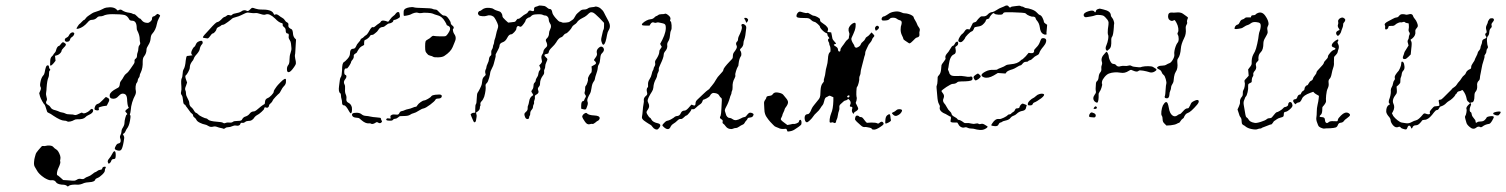

<svg xmlns="http://www.w3.org/2000/svg" viewBox="-20 -465 5530 705"><path d="M392 100Q399 86 403 92Q405 95 405 104.5Q405 114 403 117Q401 119 397 119Q390 119 388 127Q387 130 384 133Q381 136 379 136Q378 136 376 130.5Q374 125 380.5 117.5Q387 110 392 100ZM187 84Q195 89 201 107Q203 115 201.5 120Q200 125 201 127Q204 132 194 153Q192 157 190.5 163Q189 169 189 173Q189 177 190 178Q192 178 202 187L212 196L228 197Q249 199 253 198.5Q257 198 262 195Q269 190 277.5 192Q286 194 290.5 190Q295 186 303 183.5Q311 181 319.5 174Q328 167 330 167Q332 167 337 163Q342 159 348 158.5Q354 158 355 155Q356 147 365 147Q371 147 367 153Q365 156 365 161.5Q365 167 355 176.5Q345 186 338 188.5Q331 191 330 194Q328 203 308 204Q294 205 289 207Q274 214 263 213Q244 212 235 216L229 220L225 217Q220 213 207 213Q189 211 185 203Q180 195 166 197Q158 197 143 188Q122 174 115 160Q112 154 108 148Q104 142 105 130Q106 118 107.5 114Q109 110 110.5 103Q112 96 121 86Q130 76 132.5 73Q135 70 139.5 71Q144 72 148.5 70.5Q153 69 162.5 69.5Q172 70 176 75Q180 80 187 84ZM375 -106Q386 -101 377 -87L372 -77L358 -75Q346 -72 343.5 -70.5Q341 -69 343 -65Q344 -62 342 -60.5Q340 -59 334 -60Q329 -61 327.5 -63Q326 -65 328 -71Q331 -82 340 -84Q345 -85 356.5 -97Q368 -109 369 -109Q370 -109 375 -106ZM152 -224Q159 -228 160 -219Q160 -214 162 -213Q167 -209 162 -205Q160 -203 160 -194Q160 -185 158 -181Q153 -171 151 -142Q151 -135 149.5 -126Q148 -117 151 -108Q154 -99 151 -95Q145 -86 156 -80Q162 -77 165 -72Q169 -63 184 -60Q194 -57 197.5 -55Q201 -53 208 -52Q215 -51 220.5 -48Q226 -45 237.5 -45Q249 -45 253.5 -43Q258 -41 269.5 -47Q281 -53 282 -51Q286 -47 295 -50.5Q304 -54 311 -61Q314 -66 318 -65Q322 -64 322 -59Q322 -50 306 -43Q297 -39 294 -35Q286 -26 263 -27Q256 -27 251.5 -24Q247 -21 238.5 -19Q230 -17 226.5 -19.5Q223 -22 216 -22Q203 -22 176 -40Q165 -48 159.5 -50Q154 -52 153 -55Q145 -81 144 -81Q142 -81 135.5 -92.5Q129 -104 127 -111L124 -123L128 -132Q132 -141 129 -145.5Q126 -150 128 -161Q131 -179 138 -187Q143 -192 144 -199Q148 -222 152 -224ZM209 -309Q212 -312 220 -305Q226 -301 214 -290Q206 -282 206 -278Q206 -276 203.5 -272.5Q201 -269 197 -266Q193 -263 189 -262L182 -260L183 -251L184 -242L177 -233Q164 -218 164 -228Q164 -232 164.5 -242.5Q165 -253 170.5 -258Q176 -263 176 -264.5Q176 -266 180.5 -270.5Q185 -275 186 -281Q187 -286 190 -291Q193 -296 196 -296Q198 -296 202.5 -302Q207 -308 209 -309ZM239 -343Q247 -349 252 -344Q254 -341 251 -336Q248 -331 243.5 -328.5Q239 -326 238 -322Q236 -313 229 -312Q220 -310 218 -317Q217 -324 225 -327Q231 -330 232.5 -334Q234 -338 239 -343ZM370 -437Q399 -442 410 -428Q412 -425 416 -428Q423 -432 429 -427Q439 -420 456 -418Q463 -417 466 -415Q469 -413 472.5 -413Q476 -413 483.5 -405Q491 -397 493.5 -397Q496 -397 501 -390Q508 -381 522 -381Q527 -381 532.5 -386Q538 -391 538 -395Q538 -405 545 -405Q547 -405 552 -409.5Q557 -414 558 -414Q560 -414 564 -411.5Q568 -409 568 -407Q568 -406 563 -397Q558 -388 556 -377Q552 -355 539 -341Q534 -336 533 -323.5Q532 -311 525 -300Q518 -289 518 -284Q518 -269 509 -258Q504 -252 504 -239Q505 -216 497 -199Q493 -192 493 -187.5Q493 -183 489.5 -179Q486 -175 486 -171Q486 -167 483 -162Q479 -158 478 -148Q477 -138 479 -130Q480 -124 477 -117Q462 -89 460 -60Q459 -51 457.5 -47Q456 -43 458 -42Q460 -41 459 -33Q456 -8 449 3Q443 11 441 16.5Q439 22 435 25L431 27L434 33Q437 38 436 42.5Q435 47 434 56Q430 79 425 85Q420 91 407 86Q402 84 401.5 81Q401 78 405 71Q409 63 414 62Q422 61 423 54Q424 49 421.5 43Q419 37 422.5 30.5Q426 24 426 18Q426 12 429 7Q437 -5 437 -13Q437 -21 440 -32Q443 -43 445 -44Q450 -45 444 -51Q440 -55 440 -57Q440 -59 446 -64L453 -69L450 -75Q448 -81 447 -94Q447 -110 442.5 -116Q438 -122 428 -121Q421 -119 415 -112Q405 -100 391 -103Q381 -105 383 -117Q385 -128 408 -140Q415 -143 417 -146Q419 -149 420 -156Q420 -163 425 -169Q430 -175 434 -183Q438 -191 444.5 -195.5Q451 -200 458.5 -211.5Q466 -223 470.5 -229Q475 -235 474 -240.5Q473 -246 478 -249.5Q483 -253 483 -260Q483 -267 485.5 -273Q488 -279 488 -286.5Q488 -294 492 -299Q496 -304 494.5 -309Q493 -314 493 -321Q493 -336 484 -353Q482 -356 482 -362Q482 -389 465 -389Q458 -389 455 -393Q448 -407 437 -410Q423 -413 393 -413Q370 -413 359 -407Q354 -405 347 -405Q340 -405 336 -400Q328 -392 316 -392Q309 -392 301 -382Q286 -365 269 -360Q261 -358 261 -360Q261 -362 266 -369.5Q271 -377 272 -377Q273 -377 280 -384.5Q287 -392 289 -392Q291 -392 294.5 -397.5Q298 -403 306 -408Q314 -413 318 -416Q322 -419 334 -422.5Q346 -426 355 -431Q364 -436 370 -437Z M708 -312Q722 -319 724 -311Q725 -307 723 -304Q715 -296 713 -283Q711 -275 698 -261Q693 -255 691.5 -249.5Q690 -244 685 -239Q677 -228 677 -218Q677 -211 671 -200.5Q665 -190 663 -189Q658 -187 663 -173L667 -162L663 -150Q658 -139 660.5 -134Q663 -129 663 -121.5Q663 -114 669 -103.5Q675 -93 675 -87Q675 -76 685 -69Q689 -65 692.5 -58.5Q696 -52 699.5 -51Q703 -50 708 -45Q711 -41 722.5 -35.5Q734 -30 738 -30Q740 -30 744 -26Q750 -20 777 -18Q795 -17 799 -14Q803 -11 808 -13.5Q813 -16 822 -15Q831 -14 835 -17.5Q839 -21 852.5 -21Q866 -21 868 -25Q873 -35 881 -37Q891 -40 897 -48Q903 -56 913 -56Q918 -56 938 -74Q947 -81 950 -82Q953 -83 953 -90Q953 -101 963 -105Q969 -107 977 -115.5Q985 -124 985 -128Q985 -132 989 -137.5Q993 -143 995.5 -147Q998 -151 1011 -164Q1028 -181 1030 -173Q1030 -171 1030 -168Q1031 -156 1022 -148Q1017 -143 1012 -133Q1007 -123 1005 -122Q1002 -120 992 -109.5Q982 -99 981 -95Q979 -90 973.5 -85.5Q968 -81 968 -77.5Q968 -74 964.5 -71Q961 -68 958 -70Q950 -73 950 -66Q950 -63 940 -54Q930 -45 925 -43Q919 -40 915 -35Q906 -20 892 -21Q885 -21 880 -17Q875 -13 869.5 -14Q864 -15 863 -11Q860 -1 846 -4Q840 -5 832.5 -1.5Q825 2 818 2Q811 2 807 5.5Q803 9 800 7.5Q797 6 791 5Q785 4 777 1Q769 -2 763 0Q753 3 744 -3Q738 -7 731.5 -8Q725 -9 714.5 -14Q704 -19 701.5 -24.5Q699 -30 694 -33.5Q689 -37 689 -41Q689 -45 684.5 -48Q680 -51 677 -56Q674 -61 667.5 -69Q661 -77 661 -78.5Q661 -80 657 -81.5Q653 -83 652 -97Q651 -111 647 -116Q643 -121 645 -128Q647 -135 646 -148Q644 -171 647 -177Q650 -182 650.5 -193.5Q651 -205 654 -210Q660 -219 662 -243Q664 -257 665.5 -258.5Q667 -260 672 -260L687 -262L686 -263Q678 -269 687 -285Q691 -292 693.5 -293Q696 -294 699 -301.5Q702 -309 708 -312ZM905 -436Q909 -437 919 -433Q929 -430 937 -430Q977 -431 984 -416Q986 -410 989 -411Q995 -415 1004 -408Q1010 -403 1016.5 -399.5Q1023 -396 1026 -390.5Q1029 -385 1034.5 -382.5Q1040 -380 1039 -373.5Q1038 -367 1041.5 -363.5Q1045 -360 1050 -358Q1055 -356 1056 -340Q1057 -331 1062 -325L1067 -320L1066 -304Q1065 -289 1064.5 -277.5Q1064 -266 1063 -263.5Q1062 -261 1064 -250Q1067 -238 1066.5 -232.5Q1066 -227 1060 -219Q1047 -200 1040 -200Q1035 -200 1034 -206Q1032 -219 1039 -227Q1043 -232 1043 -246Q1043 -260 1047 -271Q1051 -282 1050 -289.5Q1049 -297 1048.5 -304.5Q1048 -312 1043.5 -318.5Q1039 -325 1040 -331Q1042 -342 1036 -342Q1029 -342 1029 -354Q1029 -361 1023 -365.5Q1017 -370 1018 -374.5Q1019 -379 1015 -380Q1004 -382 990 -397Q969 -417 956 -412Q950 -409 937 -413.5Q924 -418 917.5 -417Q911 -416 901.5 -417.5Q892 -419 890 -419Q884 -419 865 -409Q857 -405 845.5 -402Q834 -399 832.5 -397Q831 -395 817 -384.5Q803 -374 798.5 -374Q794 -374 792 -371.5Q790 -369 783 -366Q776 -363 775 -358Q774 -353 769 -347.5Q764 -342 761 -342Q758 -342 751.5 -332.5Q745 -323 741 -324Q737 -325 731 -325.5Q725 -326 725 -328Q724 -331 750 -358Q773 -384 778 -384Q784 -384 798 -399Q803 -403 805 -403Q807 -403 812 -407Q817 -412 824 -409Q829 -407 832.5 -411Q836 -415 847 -416.5Q858 -418 866 -423Q876 -431 887 -425Q891 -423 897 -429Q903 -435 905 -436Z M1363 -34Q1374 -33 1376 -32.5Q1378 -32 1379 -29Q1379 -25 1381.5 -22Q1384 -19 1381 -16Q1376 -10 1368 -15Q1364 -18 1360 -15Q1348 -7 1342 -11Q1340 -13 1334 -12Q1322 -11 1307 -24Q1299 -32 1295 -32Q1291 -32 1283.5 -33.5Q1276 -35 1273.5 -40Q1271 -45 1274.5 -48Q1278 -51 1289.5 -51Q1301 -51 1307.5 -45.5Q1314 -40 1323 -39.5Q1332 -39 1340 -37Q1348 -35 1363 -34ZM1578 -117Q1584 -117 1593 -118Q1598 -118 1600.5 -116Q1603 -114 1602 -110Q1600 -103 1588 -103Q1581 -103 1579 -99Q1576 -93 1560 -81Q1544 -69 1536 -67Q1529 -66 1517.5 -58.5Q1506 -51 1499 -49.5Q1492 -48 1485.5 -43.5Q1479 -39 1463 -39Q1452 -39 1449 -38.5Q1446 -38 1442 -34Q1436 -29 1431 -29Q1426 -29 1423 -25Q1420 -21 1410 -22Q1398 -22 1398 -26Q1398 -27 1399 -28Q1401 -31 1403 -30.5Q1405 -30 1410 -30Q1413 -29 1414 -30Q1415 -31 1414 -33Q1414 -36 1413.5 -38Q1413 -40 1418 -43Q1423 -46 1438 -44Q1444 -44 1446.5 -50Q1449 -56 1455 -57Q1461 -58 1466 -60.5Q1471 -63 1479 -64.5Q1487 -66 1495 -69.5Q1503 -73 1506.5 -73Q1510 -73 1513 -79Q1516 -84 1524.5 -90Q1533 -96 1537 -96Q1541 -96 1551.5 -102Q1562 -108 1564 -112Q1568 -116 1578 -117ZM1433 -415Q1436 -419 1439.5 -420.5Q1443 -422 1446 -419Q1447 -417 1448 -410.5Q1449 -404 1448 -402Q1447 -400 1439.5 -396Q1432 -392 1428.5 -392Q1425 -392 1424 -389Q1424 -386 1421.5 -384Q1419 -382 1415.5 -380.5Q1412 -379 1410 -379Q1405 -379 1397.5 -372.5Q1390 -366 1387 -366Q1375 -366 1369 -355Q1365 -349 1364.5 -349Q1364 -349 1357.5 -343Q1351 -337 1347 -337Q1340 -337 1338 -332Q1337 -329 1330.5 -324Q1324 -319 1320 -318Q1317 -317 1317 -308V-300L1310 -296Q1303 -293 1297 -284Q1291 -275 1291 -273.5Q1291 -272 1284.5 -268Q1278 -264 1279 -259Q1280 -252 1273 -244Q1270 -241 1269 -237Q1269 -235 1267.5 -232.5Q1266 -230 1264.5 -227Q1263 -224 1261 -221.5Q1259 -219 1257.5 -217Q1256 -215 1255 -214Q1254 -213 1251 -214Q1249 -214 1247.5 -213Q1246 -212 1245 -209Q1244 -206 1244 -201Q1244 -191 1248 -190Q1252 -189 1252 -184.5Q1252 -180 1249 -176Q1239 -165 1245 -155Q1248 -150 1247 -138Q1246 -126 1249.5 -118.5Q1253 -111 1252 -103Q1250 -92 1259.5 -87.5Q1269 -83 1272 -71Q1273 -63 1272 -56Q1271 -49 1268 -49Q1266 -49 1262 -56Q1250 -78 1244 -78Q1236 -78 1236 -88Q1236 -95 1234 -101.5Q1232 -108 1232 -114.5Q1232 -121 1229 -123Q1222 -128 1225 -149Q1227 -165 1228 -172Q1229 -179 1232 -183Q1235 -187 1236 -207Q1236 -234 1243 -237Q1247 -239 1256 -249Q1265 -259 1265 -268Q1265 -286 1277 -286Q1284 -286 1288 -296Q1290 -302 1297 -309.5Q1304 -317 1304 -319.5Q1304 -322 1308.5 -324Q1313 -326 1316.5 -330Q1320 -334 1323.5 -335.5Q1327 -337 1332 -345Q1341 -362 1346 -365Q1348 -366 1350.5 -365Q1353 -364 1359 -369.5Q1365 -375 1371 -378.5Q1377 -382 1378 -385Q1381 -392 1396 -388Q1404 -385 1405 -385Q1406 -385 1412.5 -394Q1419 -403 1424.5 -406.5Q1430 -410 1433 -415ZM1483 -438Q1494 -440 1500 -438Q1506 -436 1534.5 -435.5Q1563 -435 1568 -432.5Q1573 -430 1578 -430Q1583 -430 1586 -427Q1589 -424 1597 -416Q1605 -408 1609.5 -408Q1614 -408 1618 -406Q1622 -404 1628.5 -394.5Q1635 -385 1635 -380.5Q1635 -376 1640 -372Q1645 -369 1646 -365Q1647 -361 1644 -359Q1642 -358 1643.5 -351Q1645 -344 1648 -340Q1658 -327 1649 -309Q1646 -301 1642 -292Q1635 -275 1612 -260Q1605 -255 1589.5 -254.5Q1574 -254 1570.5 -256.5Q1567 -259 1560 -260.5Q1553 -262 1550 -266Q1544 -272 1542.5 -276.5Q1541 -281 1541 -294Q1541 -308 1542.5 -312.5Q1544 -317 1552 -321Q1557 -323 1563 -329Q1569 -335 1574 -333Q1579 -332 1597 -331.5Q1615 -331 1617 -333Q1620 -334 1625.5 -342.5Q1631 -351 1632 -355Q1635 -366 1626 -370Q1620 -372 1620 -374Q1620 -376 1614 -386Q1608 -396 1603 -400Q1597 -406 1586 -409Q1575 -412 1569 -415Q1565 -417 1549.5 -418Q1534 -419 1527 -417Q1520 -416 1514.5 -418Q1509 -420 1501 -417.5Q1493 -415 1488 -412Q1484 -410 1474 -408Q1464 -406 1463 -407Q1462 -408 1462 -416Q1462 -424 1463 -427Q1466 -435 1483 -438Z M2123 -46Q2132 -53 2135 -49Q2141 -42 2163 -41Q2182 -40 2182 -31Q2182 -28 2179 -24.5Q2176 -21 2174 -21Q2173 -21 2166 -15Q2159 -9 2155 -10Q2151 -11 2146 -9Q2136 -6 2128 -18Q2119 -31 2118 -35.5Q2117 -40 2123 -46ZM2179 -290Q2188 -298 2195 -290Q2202 -280 2190 -269Q2185 -265 2184 -250Q2183 -235 2179 -229Q2175 -223 2175 -217Q2175 -208 2166 -183Q2164 -176 2164 -173.5Q2164 -171 2159 -164Q2154 -157 2152 -142Q2150 -127 2146 -120.5Q2142 -114 2138.5 -105.5Q2135 -97 2137.5 -91Q2140 -85 2136 -75Q2133 -65 2130.5 -63.5Q2128 -62 2121 -64L2114 -66V-77Q2114 -94 2122 -94Q2124 -94 2125.5 -98.5Q2127 -103 2130 -107.5Q2133 -112 2129 -117Q2125 -122 2127 -127.5Q2129 -133 2128.5 -140Q2128 -147 2131 -150Q2134 -153 2137 -162.5Q2140 -172 2139 -175Q2138 -178 2142.5 -186.5Q2147 -195 2150 -197Q2153 -199 2153 -210L2152 -221L2159 -225Q2165 -228 2167 -230Q2171 -234 2164 -241Q2161 -243 2161 -244.5Q2161 -246 2167 -254Q2173 -262 2172 -268Q2168 -281 2179 -290ZM1979 -443Q1985 -441 1989.5 -436.5Q1994 -432 1999 -432Q2006 -432 2008 -419Q2009 -412 2020 -399Q2031 -386 2036 -385Q2040 -385 2043 -383Q2046 -381 2057.5 -382Q2069 -383 2072 -385.5Q2075 -388 2081 -391.5Q2087 -395 2091 -403.5Q2095 -412 2100.5 -416.5Q2106 -421 2111 -425.5Q2116 -430 2124.5 -430Q2133 -430 2138.5 -434Q2144 -438 2153 -438.5Q2162 -439 2167 -441Q2170 -441 2175 -439.5Q2180 -438 2184 -435Q2188 -432 2192 -427.5Q2196 -423 2198.5 -417.5Q2201 -412 2202.5 -409.5Q2204 -407 2215 -386Q2224 -368 2215 -354Q2211 -348 2209 -337Q2204 -307 2198 -302Q2193 -297 2189 -311Q2186 -318 2189 -329.5Q2192 -341 2193 -347Q2194 -353 2196 -356Q2198 -359 2198 -370V-381L2181 -399Q2163 -417 2157 -419Q2151 -421 2147.5 -419.5Q2144 -418 2135 -409Q2128 -403 2119 -399Q2103 -391 2098 -382Q2095 -378 2088.5 -374Q2082 -370 2080 -365Q2078 -360 2070 -351.5Q2062 -343 2058 -342Q2053 -341 2049 -335Q2045 -329 2040 -328Q2031 -325 2022 -309Q2017 -301 2006.5 -291Q1996 -281 1995 -274Q1994 -270 1993 -269Q1992 -268 1987 -267Q1973 -265 1984 -255Q1990 -250 1990 -247.5Q1990 -245 1986 -236.5Q1982 -228 1982 -221.5Q1982 -215 1979.5 -211Q1977 -207 1978 -200.5Q1979 -194 1973 -187Q1963 -173 1963 -159Q1963 -151 1959 -147Q1953 -140 1956 -134Q1961 -124 1950 -118Q1943 -115 1944 -109Q1945 -103 1942.5 -97.5Q1940 -92 1941 -89Q1942 -86 1939.5 -81.5Q1937 -77 1937 -72Q1937 -67 1932 -61.5Q1927 -56 1927 -49Q1927 -42 1925 -40Q1923 -38 1923 -34Q1923 -30 1920 -28.5Q1917 -27 1913.5 -28.5Q1910 -30 1908 -35Q1905 -43 1905.5 -46.5Q1906 -50 1911 -54Q1918 -60 1917.5 -67Q1917 -74 1919 -77.5Q1921 -81 1923 -93Q1925 -108 1937 -115Q1939 -116 1935 -122Q1931 -128 1931 -129.5Q1931 -131 1935 -136.5Q1939 -142 1939 -150Q1939 -158 1943 -161.5Q1947 -165 1947 -169Q1947 -173 1950 -178Q1953 -183 1954.5 -185.5Q1956 -188 1957 -195.5Q1958 -203 1962 -207Q1966 -211 1963 -218L1960 -225L1966 -231Q1971 -237 1970 -240.5Q1969 -244 1968 -251.5Q1967 -259 1971 -265Q1975 -271 1975 -274Q1975 -282 1985 -291Q1990 -295 1989 -301.5Q1988 -308 1986 -311Q1982 -319 1987 -323Q1996 -331 1996 -343Q1996 -349 2000 -357Q2007 -370 1999 -380Q1995 -387 1995 -392Q1995 -399 1991 -403.5Q1987 -408 1982 -408Q1978 -408 1974 -410Q1968 -414 1945 -412Q1935 -411 1930.5 -406Q1926 -401 1923 -401Q1920 -401 1915 -397Q1910 -393 1910 -390Q1910 -387 1903 -377.5Q1896 -368 1893 -367Q1890 -366 1886 -368.5Q1882 -371 1879 -367.5Q1876 -364 1876 -359.5Q1876 -355 1868.5 -347Q1861 -339 1857 -339Q1849 -339 1843 -327Q1836 -313 1826 -310Q1814 -306 1814 -296Q1814 -291 1804 -273Q1799 -265 1800 -262Q1801 -259 1797.5 -247.5Q1794 -236 1793 -230.5Q1792 -225 1786 -213.5Q1780 -202 1780 -198Q1780 -194 1776 -179Q1772 -164 1767 -159.5Q1762 -155 1763 -150Q1765 -135 1758 -110Q1754 -99 1748.5 -93.5Q1743 -88 1744 -82.5Q1745 -77 1743.5 -76Q1742 -75 1742 -69Q1742 -63 1736.5 -58Q1731 -53 1729 -52.5Q1727 -52 1729 -46.5Q1731 -41 1730 -36Q1729 -31 1728 -24Q1727 -17 1723 -16Q1721 -16 1720 -17Q1719 -18 1717 -23Q1714 -29 1711 -37L1708 -45L1711 -48Q1715 -51 1720 -51H1725V-65Q1725 -80 1727.5 -82.5Q1730 -85 1730.5 -103Q1731 -121 1734 -125Q1737 -129 1742.5 -140Q1748 -151 1749 -156Q1750 -161 1751 -170Q1752 -179 1758.5 -184.5Q1765 -190 1763 -193Q1760 -202 1763 -209Q1766 -214 1766 -218Q1766 -222 1770.5 -231.5Q1775 -241 1775 -245Q1776 -257 1782 -261Q1785 -263 1784 -270.5Q1783 -278 1786.5 -283.5Q1790 -289 1790 -293Q1790 -297 1792 -301Q1794 -305 1794.5 -311Q1795 -317 1797 -321.5Q1799 -326 1801.5 -338.5Q1804 -351 1807 -358.5Q1810 -366 1809 -372Q1807 -380 1801 -391Q1795 -402 1792 -404Q1780 -412 1767 -407Q1762 -405 1751.5 -405.5Q1741 -406 1738 -409.5Q1735 -413 1735 -416Q1735 -419 1737.5 -422Q1740 -425 1742.5 -425Q1745 -425 1749.5 -429Q1754 -433 1761 -435Q1767 -437 1777.5 -436Q1788 -435 1792 -432Q1799 -427 1814 -423Q1818 -422 1821.5 -416.5Q1825 -411 1825 -405Q1825 -401 1836 -391L1846 -382L1856 -383Q1861 -384 1863.5 -384Q1866 -384 1868.5 -384.5Q1871 -385 1872 -386Q1873 -387 1874 -388Q1875 -389 1876 -391Q1880 -397 1883 -396Q1886 -395 1895 -403Q1904 -411 1910 -413.5Q1916 -416 1919 -421Q1922 -429 1932 -425Q1937 -423 1939.5 -425Q1942 -427 1941 -432Q1940 -439 1950 -441Q1957 -443 1958 -444Q1959 -445 1966.5 -444.5Q1974 -444 1979 -443Z M2703 -375Q2708 -380 2716 -373Q2721 -369 2720 -361Q2717 -330 2713 -320Q2710 -313 2710 -308Q2710 -295 2700 -287Q2695 -282 2699 -278Q2701 -276 2702 -269Q2703 -262 2700 -258Q2694 -249 2692 -231Q2692 -223 2689 -220Q2686 -215 2682.5 -204Q2679 -193 2680 -189Q2681 -184 2677 -177Q2669 -163 2670 -145Q2670 -135 2668 -131.5Q2666 -128 2666 -124.5Q2666 -121 2663.5 -116Q2661 -111 2660 -106Q2655 -88 2646 -72Q2640 -61 2642 -56.5Q2644 -52 2645 -47Q2646 -41 2650 -36.5Q2654 -32 2659 -32Q2664 -32 2670 -27.5Q2676 -23 2683.5 -24Q2691 -25 2700 -30Q2709 -35 2712.5 -35Q2716 -35 2719 -38Q2727 -48 2730 -50Q2733 -52 2738 -51Q2745 -49 2746.5 -46.5Q2748 -44 2745 -39Q2742 -34 2734 -33.5Q2726 -33 2725 -29.5Q2724 -26 2720 -22Q2716 -18 2714 -13.5Q2712 -9 2706.5 -7Q2701 -5 2694 0Q2687 5 2682 5Q2677 5 2671.5 7.5Q2666 10 2658 8Q2650 6 2644.5 -1.5Q2639 -9 2635.5 -11Q2632 -13 2633.5 -18.5Q2635 -24 2629 -27Q2624 -30 2623.5 -32.5Q2623 -35 2626 -40Q2628 -45 2629 -67.5Q2630 -90 2630.5 -97Q2631 -104 2627.5 -106Q2624 -108 2621 -114Q2618 -120 2609 -122.5Q2600 -125 2595 -122.5Q2590 -120 2587.5 -114.5Q2585 -109 2575 -104Q2565 -99 2563 -99Q2561 -99 2559 -92.5Q2557 -86 2550 -81.5Q2543 -77 2536 -70Q2529 -63 2526 -64Q2518 -65 2518 -62Q2518 -59 2510.5 -50Q2503 -41 2501 -41Q2498 -41 2491 -34Q2484 -27 2479 -28Q2474 -29 2467 -22Q2460 -15 2453 -11Q2446 -7 2443 -1Q2436 17 2419 3Q2412 -3 2412 -5Q2412 -7 2419 -14Q2426 -21 2428 -21Q2430 -21 2435.5 -23Q2441 -25 2446 -28Q2451 -31 2454 -33Q2460 -39 2467 -39Q2476 -40 2480 -50Q2484 -59 2494 -59Q2499 -59 2507.5 -68Q2516 -77 2517.5 -79.5Q2519 -82 2524 -79Q2534 -74 2534 -86Q2534 -93 2540.5 -99Q2547 -105 2561 -118.5Q2575 -132 2580 -135Q2585 -138 2585 -139Q2585 -140 2594 -150.5Q2603 -161 2608.5 -171.5Q2614 -182 2625 -193Q2636 -204 2636 -208Q2636 -215 2660 -240Q2668 -248 2669.5 -250.5Q2671 -253 2671 -259Q2671 -268 2675.5 -273.5Q2680 -279 2683.5 -285.5Q2687 -292 2685 -297Q2680 -306 2686 -312Q2690 -315 2690 -321.5Q2690 -328 2698 -343Q2707 -363 2703 -370Q2701 -373 2703 -375ZM2713 -397Q2713 -399 2714.5 -399.5Q2716 -400 2719 -399.5Q2722 -399 2724 -397Q2730 -393 2724 -385L2721 -381L2718 -387Q2716 -393 2714.5 -394Q2713 -395 2713 -397ZM2420 -414Q2424 -417 2433 -410Q2445 -401 2441 -392Q2439 -387 2442 -387Q2445 -386 2446 -372.5Q2447 -359 2444 -353.5Q2441 -348 2440 -334.5Q2439 -321 2434 -313.5Q2429 -306 2430 -299Q2432 -287 2421 -275Q2417 -270 2417 -264Q2417 -254 2405 -229Q2398 -215 2399 -210Q2400 -205 2396.5 -199Q2393 -193 2393 -188.5Q2393 -184 2389 -176Q2380 -161 2379 -143Q2378 -135 2374 -129Q2358 -104 2358 -95Q2358 -92 2361 -86Q2367 -74 2359 -63Q2354 -57 2354 -52Q2354 -50 2356.5 -45.5Q2359 -41 2362 -37Q2365 -33 2367 -32.5Q2369 -32 2372 -26Q2377 -16 2397 -12Q2408 -9 2403 1Q2399 7 2395.5 9.5Q2392 12 2386 9.5Q2380 7 2375.5 0.5Q2371 -6 2368 -7Q2366 -8 2362 -10.5Q2358 -13 2353.5 -16Q2349 -19 2345 -22Q2341 -25 2340 -27Q2336 -31 2337.5 -38Q2339 -45 2340 -59Q2341 -73 2343 -83Q2345 -93 2344 -97Q2343 -106 2353 -114Q2358 -118 2356 -125Q2352 -140 2359 -145Q2360 -145 2359.5 -155Q2359 -165 2365 -174Q2371 -183 2373 -193Q2375 -203 2377.5 -206.5Q2380 -210 2380 -213Q2380 -216 2383.5 -221.5Q2387 -227 2385.5 -234Q2384 -241 2390 -248Q2401 -265 2401 -276Q2401 -281 2406 -287L2410 -293L2407 -298L2404 -304L2412 -319Q2428 -351 2424 -371Q2423 -375 2420 -377Q2417 -379 2406 -381Q2396 -384 2391 -382Q2386 -380 2382 -382Q2374 -386 2368 -376L2365 -371H2352Q2339 -371 2338 -373Q2335 -375 2340 -380Q2345 -385 2353.5 -389.5Q2362 -394 2369.5 -394.5Q2377 -395 2382.5 -400.5Q2388 -406 2390 -406Q2392 -406 2396.5 -409.5Q2401 -413 2409.5 -413Q2418 -413 2420 -414Z M3124 -40Q3131 -42 3135 -37Q3137 -35 3141.5 -35Q3146 -35 3149.5 -30Q3153 -25 3158 -19L3163 -14L3179 -15Q3196 -15 3200.5 -12.5Q3205 -10 3208 -13Q3217 -21 3221.5 -16.5Q3226 -12 3224 -8.5Q3222 -5 3211 2Q3197 11 3189.5 11Q3182 11 3181 8Q3180 5 3174 4Q3168 3 3164 2Q3160 1 3154 1.5Q3148 2 3141 -4.5Q3134 -11 3126 -18Q3121 -23 3120 -25Q3119 -27 3120 -32Q3121 -38 3124 -40ZM3231 -12Q3230 -13 3231 -25Q3232 -37 3237.5 -41.5Q3243 -46 3246 -45.5Q3249 -45 3249.5 -37Q3250 -29 3251 -26.5Q3252 -24 3251 -21.5Q3250 -19 3241.5 -14.5Q3233 -10 3231 -12ZM3289 -63Q3297 -60 3285 -47Q3279 -42 3273 -40Q3266 -38 3260.5 -43Q3255 -48 3255 -49.5Q3255 -51 3260 -53Q3265 -55 3269 -58.5Q3273 -62 3275.5 -63Q3278 -64 3282.5 -64Q3287 -64 3289 -63ZM2823 -124Q2828 -127 2840 -124.5Q2852 -122 2856 -117Q2859 -113 2865 -106Q2873 -97 2873.5 -90.5Q2874 -84 2868 -75Q2861 -66 2861 -63.5Q2861 -61 2857 -53Q2853 -45 2853 -43Q2853 -41 2850 -35Q2846 -29 2847.5 -25.5Q2849 -22 2859 -15L2871 -6L2882 -8Q2893 -11 2895 -10Q2897 -9 2905 -12Q2913 -15 2913.5 -18.5Q2914 -22 2916 -24Q2921 -28 2923 -18V-14Q2923 -9 2921.5 -7Q2920 -5 2912 1Q2901 8 2897 11Q2888 17 2873 18Q2871 18 2869.5 12.5Q2868 7 2864 8Q2847 10 2839 5Q2833 2 2829 1Q2825 0 2819.5 -6Q2814 -12 2808 -18Q2805 -21 2801 -26.5Q2797 -32 2794 -36.5Q2791 -41 2791 -42Q2791 -43 2789 -47.5Q2787 -52 2786.5 -65.5Q2786 -79 2785.5 -85.5Q2785 -92 2789.5 -98Q2794 -104 2794 -107Q2794 -112 2805 -113Q2814 -114 2816.5 -118Q2819 -122 2823 -124ZM3196 -368Q3201 -373 3206 -368Q3211 -363 3201 -355L3196 -352L3194 -356Q3191 -363 3196 -368ZM2907 -415Q2911 -421 2915 -422Q2919 -423 2930 -419Q2940 -416 2943.5 -417.5Q2947 -419 2955.5 -413Q2964 -407 2970 -407Q2975 -406 2983 -401.5Q2991 -397 2991 -394Q2991 -393 2991.5 -389Q2992 -385 3002.5 -378.5Q3013 -372 3017.5 -365.5Q3022 -359 3020 -354Q3018 -349 3018.5 -348Q3019 -347 3025 -347L3032 -346L3034 -337Q3036 -327 3036.5 -323.5Q3037 -320 3043.5 -313Q3050 -306 3050 -305Q3050 -304 3046 -303Q3037 -301 3047 -295.5Q3057 -290 3057 -283Q3057 -279 3059 -277Q3061 -275 3064 -276Q3066 -277 3066 -282Q3066 -287 3072.5 -295Q3079 -303 3083 -309.5Q3087 -316 3092 -319.5Q3097 -323 3097 -327Q3097 -331 3098.5 -336Q3100 -341 3097.5 -346.5Q3095 -352 3096 -360Q3099 -371 3111 -379Q3118 -383 3120.5 -380.5Q3123 -378 3121.5 -366Q3120 -354 3113 -339.5Q3106 -325 3106 -323Q3106 -315 3114 -303Q3117 -299 3117 -297Q3117 -294 3120 -291.5Q3123 -289 3126 -290Q3139 -295 3141 -303Q3142 -307 3148.5 -312Q3155 -317 3157 -322.5Q3159 -328 3163.5 -330Q3168 -332 3174 -339L3180 -346L3185 -341Q3190 -336 3190.5 -334Q3191 -332 3187 -328Q3183 -324 3182 -319.5Q3181 -315 3175 -308Q3169 -301 3169 -300Q3169 -299 3163 -287.5Q3157 -276 3157 -270.5Q3157 -265 3155.5 -262Q3154 -259 3151 -246Q3148 -233 3144 -219Q3140 -205 3140 -199Q3140 -193 3137.5 -188Q3135 -183 3135 -178Q3136 -173 3133 -161Q3130 -149 3127 -146Q3125 -144 3124.5 -129.5Q3124 -115 3125 -110Q3127 -105 3125 -96L3122 -87L3127 -77Q3132 -68 3131 -64.5Q3130 -61 3124 -57Q3117 -54 3115.5 -49.5Q3114 -45 3112 -49Q3106 -56 3109 -65Q3112 -73 3105 -73Q3098 -73 3102 -81Q3106 -89 3100 -97L3095 -102L3091 -99Q3087 -96 3084 -96Q3080 -96 3067 -83Q3061 -78 3062 -71Q3063 -64 3060.5 -58Q3058 -52 3056.5 -41.5Q3055 -31 3052.5 -26.5Q3050 -22 3050 -19Q3050 -16 3047.5 -14Q3045 -12 3041 -14.5Q3037 -17 3034 -15.5Q3031 -14 3028 -15Q3025 -16 3026.5 -27.5Q3028 -39 3032 -49Q3039 -64 3040 -95V-108L3033 -111Q3026 -115 3022.5 -112.5Q3019 -110 3014 -108Q3009 -106 3006.5 -94.5Q3004 -83 3000 -78.5Q2996 -74 2992 -67Q2988 -60 2979 -52Q2970 -44 2966 -37.5Q2962 -31 2954 -23.5Q2946 -16 2943 -16Q2937 -16 2935 -26.5Q2933 -37 2938 -43Q2942 -46 2946 -46Q2953 -46 2960 -65Q2963 -72 2969 -79Q2984 -97 2987.5 -102Q2991 -107 2992 -115Q2993 -125 2993 -134Q2994 -152 3001 -160Q3006 -165 3005 -168Q3004 -171 3007 -180Q3010 -189 3011 -199.5Q3012 -210 3015.5 -221.5Q3019 -233 3020 -248Q3021 -270 3028 -274Q3030 -275 3029.5 -284.5Q3029 -294 3027 -297Q3025 -300 3025 -304Q3025 -308 3022 -312Q3020 -316 3020.5 -319.5Q3021 -323 3023 -323Q3028 -323 3021 -331Q3018 -335 3018 -339Q3018 -343 3013 -344Q3010 -345 3004.5 -349.5Q2999 -354 2995 -359Q2991 -364 2991 -366Q2991 -368 2988.5 -371Q2986 -374 2982.5 -377Q2979 -380 2975.5 -382.5Q2972 -385 2969 -385Q2963 -387 2959 -391Q2955 -395 2952 -396.5Q2949 -398 2944.5 -398.5Q2940 -399 2928 -399Q2908 -399 2905.5 -403Q2903 -407 2907 -415ZM3099 -114Q3097 -116 3093.5 -114Q3090 -112 3091 -109Q3092 -107 3095 -107Q3097 -107 3098.5 -109.5Q3100 -112 3099 -114ZM3263 -422Q3278 -425 3291 -419Q3296 -416 3303 -416Q3309 -416 3317 -413.5Q3325 -411 3330 -407.5Q3335 -404 3335 -401Q3335 -399 3340.5 -390Q3346 -381 3347.5 -376Q3349 -371 3354 -364.5Q3359 -358 3357 -352Q3355 -346 3356 -340Q3358 -329 3346 -327Q3342 -326 3332 -315Q3324 -307 3321 -306Q3318 -305 3312 -310Q3309 -312 3303 -316Q3297 -320 3297 -322.5Q3297 -325 3292 -335Q3287 -345 3287 -356.5Q3287 -368 3290 -375Q3294 -389 3283 -391Q3278 -392 3273 -396Q3268 -400 3259 -400Q3250 -400 3246.5 -395.5Q3243 -391 3233.5 -390Q3224 -389 3220 -390Q3217 -392 3217 -395Q3217 -398 3219.5 -401.5Q3222 -405 3227 -405Q3232 -407 3241 -413Q3250 -420 3263 -422Z M3728 -80Q3732 -84 3734 -84.5Q3736 -85 3743 -82L3750 -79L3748 -72Q3747 -60 3735 -58Q3722 -56 3713 -47Q3708 -42 3701.5 -40Q3695 -38 3691 -33Q3686 -25 3671 -22Q3662 -20 3660 -18Q3658 -16 3653.5 -15Q3649 -14 3647 -9Q3644 0 3631 -2Q3621 -3 3620 -4.5Q3619 -6 3624 -13Q3635 -30 3648 -28Q3654 -27 3666 -33Q3678 -39 3680 -42Q3682 -45 3686.5 -45Q3691 -45 3693 -48Q3695 -51 3700 -53.5Q3705 -56 3707 -61.5Q3709 -67 3713 -67Q3724 -67 3724 -73Q3724 -75 3728 -80ZM3795 -119Q3800 -121 3805.5 -121Q3811 -121 3813 -119Q3817 -115 3803 -104Q3787 -92 3776 -88Q3773 -86 3771.5 -82Q3770 -78 3762 -78Q3756 -78 3755 -79Q3754 -80 3754 -83Q3754 -89 3761.5 -96Q3769 -103 3773 -104.5Q3777 -106 3783.5 -112Q3790 -118 3795 -119ZM3571 -195Q3572 -195 3576.5 -191Q3581 -187 3581 -185Q3581 -181 3573 -175Q3565 -169 3561 -170Q3559 -171 3556.5 -176Q3554 -181 3555 -183Q3555 -185 3562 -190Q3569 -195 3571 -195ZM3490 -310Q3497 -315 3498 -309Q3500 -300 3491 -295Q3486 -292 3488 -290Q3489 -286 3489.5 -279.5Q3490 -273 3488 -270Q3487 -267 3482 -265Q3468 -259 3464 -228Q3462 -212 3461 -211.5Q3460 -211 3463 -204.5Q3466 -198 3466 -196Q3466 -194 3471 -189.5Q3476 -185 3494 -186Q3512 -187 3523.5 -184.5Q3535 -182 3540 -183Q3551 -187 3551 -177Q3551 -173 3549 -171Q3543 -166 3510 -166Q3498 -166 3495 -163Q3489 -157 3478 -157Q3475 -157 3468.5 -153.5Q3462 -150 3455 -145.5Q3448 -141 3442.5 -136.5Q3437 -132 3437 -131Q3437 -129 3441 -124Q3449 -115 3445 -105Q3440 -95 3446 -87Q3451 -82 3456.5 -71.5Q3462 -61 3467.5 -56.5Q3473 -52 3474 -46.5Q3475 -41 3484.5 -36Q3494 -31 3495.5 -28Q3497 -25 3499 -25Q3506 -25 3519 -15Q3523 -12 3530 -13Q3537 -14 3545.5 -11.5Q3554 -9 3561.5 -11Q3569 -13 3573 -10.5Q3577 -8 3582.5 -10Q3588 -12 3596 -7Q3600 -5 3602.5 -3Q3605 -1 3606 -1Q3607 1 3604.5 3.5Q3602 6 3596 9Q3588 13 3577 12Q3566 11 3560 9Q3554 7 3546 7Q3538 7 3532.5 4Q3527 1 3521.5 3Q3516 5 3509 1.5Q3502 -2 3499 -9L3495 -15H3484Q3474 -15 3471.5 -17Q3469 -19 3471 -26Q3474 -38 3467 -38Q3466 -38 3459 -42.5Q3452 -47 3447.5 -48.5Q3443 -50 3437 -55Q3428 -63 3431 -73Q3432 -76 3427.5 -83.5Q3423 -91 3421.5 -113Q3420 -135 3419 -141.5Q3418 -148 3420 -152Q3422 -156 3422.5 -168Q3423 -180 3423 -182Q3423 -184 3428.5 -190Q3434 -196 3435.5 -209.5Q3437 -223 3437 -225.5Q3437 -228 3445 -238Q3453 -248 3452 -251Q3449 -258 3456 -267Q3463 -274 3469 -285Q3475 -296 3479 -297Q3483 -298 3485.5 -303.5Q3488 -309 3490 -310ZM3804 -323Q3806 -325 3810.5 -325Q3815 -325 3818 -323Q3823 -320 3821 -311.5Q3819 -303 3812 -295Q3799 -280 3796 -270Q3795 -265 3787 -261.5Q3779 -258 3773 -251.5Q3767 -245 3762 -244Q3757 -243 3755.5 -240.5Q3754 -238 3747 -238Q3740 -238 3735 -231.5Q3730 -225 3727 -225Q3724 -225 3714.5 -219Q3705 -213 3699 -211Q3678 -205 3675 -199L3672 -195L3658 -196L3644 -197L3629 -188Q3608 -176 3593 -181Q3572 -189 3600 -203Q3612 -209 3626 -208.5Q3640 -208 3642 -210Q3644 -212 3656 -216.5Q3668 -221 3672.5 -224.5Q3677 -228 3691 -229Q3717 -231 3728 -243Q3730 -246 3732 -246Q3734 -246 3746 -258L3757 -271L3764 -270Q3772 -269 3775 -272Q3778 -275 3777 -278.5Q3776 -282 3785 -290.5Q3794 -299 3798 -310Q3802 -321 3804 -323ZM3666 -441Q3679 -449 3684 -441Q3688 -435 3692 -439Q3694 -441 3697 -441Q3700 -441 3712 -443Q3724 -445 3727 -443Q3730 -441 3733 -441Q3736 -441 3740.5 -438Q3745 -435 3750 -435Q3755 -435 3768 -430.5Q3781 -426 3787.5 -418.5Q3794 -411 3799 -409.5Q3804 -408 3808.5 -398.5Q3813 -389 3813 -385.5Q3813 -382 3819 -378L3825 -374L3824 -361Q3823 -348 3822.5 -345.5Q3822 -343 3823 -341Q3824 -338 3820 -338Q3815 -337 3809 -341Q3800 -347 3798 -365Q3796 -380 3787 -390Q3783 -395 3783 -397Q3783 -400 3780 -402Q3777 -404 3773 -404Q3769 -403 3759.5 -407Q3750 -411 3747.5 -414.5Q3745 -418 3730 -418.5Q3715 -419 3696 -420Q3667 -421 3665 -418Q3662 -413 3659.5 -412Q3657 -411 3647 -411Q3634 -412 3632 -414.5Q3630 -417 3628 -417Q3627 -417 3624.5 -415Q3622 -413 3619.5 -410Q3617 -407 3615 -404Q3613 -401 3613 -400Q3613 -397 3609 -396Q3600 -394 3600 -390Q3600 -387 3594 -380Q3588 -373 3582.5 -370.5Q3577 -368 3568 -367Q3563 -366 3561 -365.5Q3559 -365 3558 -364Q3557 -363 3556 -359Q3553 -352 3549 -350Q3544 -349 3534 -339Q3524 -329 3523 -324Q3520 -319 3515.5 -314.5Q3511 -310 3507 -310Q3503 -310 3500.5 -312Q3498 -314 3499 -318Q3500 -323 3505 -331Q3510 -339 3514 -341Q3518 -344 3522.5 -351Q3527 -358 3531.5 -358Q3536 -358 3538 -357Q3540 -355 3543 -362Q3546 -367 3550 -376Q3552 -382 3558 -383Q3564 -384 3566 -388Q3568 -391 3571.5 -395Q3575 -399 3578.5 -402Q3582 -405 3584 -405Q3585 -405 3589 -405Q3600 -404 3607 -412Q3614 -420 3625 -421Q3630 -422 3640 -428.5Q3650 -435 3655 -436.5Q3660 -438 3666 -441Z M3990 -52Q4008 -47 4002 -36Q4000 -33 3994 -34Q3988 -35 3983.5 -35Q3979 -35 3979 -39.5Q3979 -44 3982.5 -48.5Q3986 -53 3990 -52ZM3998 -71Q4003 -77 4006 -73Q4009 -70 4007 -67.5Q4005 -65 4001 -65Q3996 -65 3995.5 -66Q3995 -67 3998 -71ZM4364 -94Q4376 -100 4380 -97Q4385 -92 4376 -81Q4352 -53 4341 -50Q4335 -48 4331 -41.5Q4327 -35 4327 -33.5Q4327 -32 4322.5 -29Q4318 -26 4314.5 -20Q4311 -14 4309 -14Q4307 -14 4301 -10.5Q4295 -7 4279 -5L4263 -4L4256 -11Q4249 -17 4249 -26.5Q4249 -36 4246 -40Q4243 -44 4244.5 -56.5Q4246 -69 4250 -78Q4262 -99 4268 -84Q4270 -79 4272 -68Q4275 -49 4284.5 -41.5Q4294 -34 4304 -42Q4309 -46 4312 -46Q4315 -46 4324 -56.5Q4333 -67 4339 -67Q4343 -67 4344.5 -68.5Q4346 -70 4350 -78Q4353 -86 4355.5 -88.5Q4358 -91 4364 -94ZM4036 -268Q4042 -275 4043 -275Q4045 -275 4048 -268.5Q4051 -262 4051 -259Q4051 -253 4055 -244Q4059 -235 4062.5 -232.5Q4066 -230 4070.5 -230Q4075 -230 4078 -226Q4084 -218 4095 -222Q4102 -224 4109.5 -223Q4117 -222 4123.5 -224Q4130 -226 4134.5 -223Q4139 -220 4147.5 -219.5Q4156 -219 4161.5 -218Q4167 -217 4174 -220Q4183 -222 4195.5 -222Q4208 -222 4213 -219.5Q4218 -217 4222 -214Q4232 -209 4219 -202Q4209 -196 4197 -201Q4191 -203 4177.5 -205.5Q4164 -208 4161 -205Q4156 -200 4145 -204Q4136 -208 4133.5 -208.5Q4131 -209 4125 -205Q4110 -195 4095 -198Q4071 -202 4052 -195Q4044 -192 4036 -182.5Q4028 -173 4026.5 -165.5Q4025 -158 4027 -157Q4028 -154 4024.5 -143Q4021 -132 4018 -129Q4015 -124 4014 -121Q4014 -119 4014 -107Q4013 -88 4008 -88Q4005 -88 4000 -92Q3989 -103 4000 -118Q4005 -124 4004 -129Q4002 -137 4004 -156Q4004 -164 4008.5 -167.5Q4013 -171 4014 -182Q4015 -193 4020 -199Q4025 -205 4024 -212.5Q4023 -220 4025.5 -226Q4028 -232 4026 -238Q4021 -253 4036 -268ZM4298 -419Q4314 -421 4323 -415Q4331 -409 4337 -405Q4343 -401 4342 -399Q4337 -388 4339 -383Q4340 -379 4336.5 -373.5Q4333 -368 4334 -359Q4336 -340 4328 -325Q4317 -303 4316 -287Q4314 -262 4306 -251Q4302 -247 4303 -236Q4306 -213 4297 -201Q4293 -195 4291 -183Q4290 -174 4289 -166Q4288 -161 4284 -155Q4280 -149 4280 -143.5Q4280 -138 4277 -131.5Q4274 -125 4274 -118Q4273 -104 4265 -104Q4253 -104 4258 -115Q4259 -119 4260 -136Q4261 -153 4262.5 -157.5Q4264 -162 4260.5 -174.5Q4257 -187 4252.5 -190Q4248 -193 4245.5 -200Q4243 -207 4236 -210Q4223 -216 4233 -221Q4238 -224 4248 -224Q4257 -224 4262.5 -227.5Q4268 -231 4274 -233Q4280 -235 4286.5 -246Q4293 -257 4292 -265Q4291 -270 4292.5 -278.5Q4294 -287 4297 -295Q4300 -303 4303 -307Q4308 -312 4308 -322Q4308 -332 4305 -337Q4302 -342 4305 -346Q4308 -351 4306.5 -361.5Q4305 -372 4300 -381Q4295 -390 4293.5 -391Q4292 -392 4287 -389Q4280 -386 4272 -394Q4269 -398 4269 -405Q4269 -420 4283 -419Q4289 -418 4298 -419ZM4016 -433Q4018 -434 4032.5 -430Q4047 -426 4049 -424Q4059 -418 4059 -408Q4059 -405 4064 -399Q4067 -396 4069.5 -388Q4072 -380 4071 -377Q4070 -375 4070 -366Q4068 -337 4064 -331Q4060 -327 4060.5 -316Q4061 -305 4059.5 -296.5Q4058 -288 4051 -283L4045 -278L4042 -281Q4037 -287 4043 -300Q4047 -309 4049 -321.5Q4051 -334 4048 -339Q4047 -342 4048 -358Q4051 -377 4050.5 -382.5Q4050 -388 4046 -393Q4037 -404 4033 -406.5Q4029 -409 4019 -410Q4007 -411 4001 -408.5Q3995 -406 3985 -404.5Q3975 -403 3970 -402Q3965 -401 3962 -403.5Q3959 -406 3959 -410Q3959 -418 3976 -423.5Q3993 -429 3998 -423Q4002 -416 4004 -424Q4005 -429 4010 -431Q4015 -433 4016 -433Z M4884 -316Q4892 -321 4893 -320Q4896 -318 4892 -312Q4890 -309 4893 -304Q4898 -296 4895 -285Q4893 -281 4892 -275Q4891 -269 4885 -263Q4879 -258 4878.5 -254Q4878 -250 4878 -236Q4879 -226 4875.5 -216.5Q4872 -207 4869.5 -193.5Q4867 -180 4862 -175.5Q4857 -171 4858.5 -160.5Q4860 -150 4855.5 -141Q4851 -132 4849.5 -115.5Q4848 -99 4849 -95Q4850 -89 4841 -78Q4836 -73 4835.5 -70.5Q4835 -68 4835 -58Q4834 -47 4830 -44Q4820 -35 4833 -35Q4845 -35 4845 -25Q4845 -22 4846 -19Q4847 -16 4849 -14.5Q4851 -13 4852 -13Q4855 -13 4859.5 -17Q4864 -21 4877.5 -20Q4891 -19 4891.5 -21Q4892 -23 4893 -27Q4894 -31 4904 -41Q4919 -56 4931 -50Q4938 -46 4937 -42Q4936 -38 4926 -31Q4917 -25 4914 -20Q4911 -15 4901 -14Q4895 -13 4892.5 -6Q4890 1 4884.5 3Q4879 5 4864 6Q4848 6 4843.5 7Q4839 8 4830 4Q4824 1 4822 -1.5Q4820 -4 4817 -13Q4812 -25 4813.5 -33.5Q4815 -42 4815 -55Q4815 -68 4818 -80.5Q4821 -93 4822 -103L4823 -113L4818 -116Q4812 -119 4807 -123L4802 -128L4791 -124Q4766 -115 4761 -103Q4755 -89 4749 -89Q4745 -89 4741 -86L4736 -82L4732 -87Q4728 -91 4728.5 -95.5Q4729 -100 4735 -100.5Q4741 -101 4743 -107Q4746 -118 4754 -118Q4756 -118 4758 -123.5Q4760 -129 4765 -131.5Q4770 -134 4770 -139Q4770 -143 4773.5 -147.5Q4777 -152 4780 -152Q4782 -152 4785.5 -159Q4789 -166 4794.5 -168.5Q4800 -171 4801 -176Q4802 -181 4808 -188Q4814 -195 4814 -199Q4814 -203 4827 -216Q4840 -229 4841 -234Q4842 -239 4849 -245.5Q4856 -252 4856 -257Q4856 -262 4864.5 -271.5Q4873 -281 4879 -282Q4884 -284 4883.5 -286.5Q4883 -289 4877 -291Q4870 -293 4870 -298Q4870 -306 4884 -316ZM4899 -397Q4907 -402 4912 -400Q4922 -395 4919 -389Q4917 -384 4914.5 -382Q4912 -380 4912 -376Q4912 -367 4906 -354Q4904 -349 4904 -347.5Q4904 -346 4900 -340Q4892 -328 4887 -339Q4883 -348 4894 -353Q4898 -354 4898.5 -355Q4899 -356 4897 -359Q4890 -368 4893 -375Q4895 -380 4893.5 -385.5Q4892 -391 4899 -397ZM4598 -417Q4614 -424 4626 -407Q4638 -390 4638 -377Q4638 -374 4635 -368Q4632 -362 4634 -354Q4635 -347 4634.5 -344Q4634 -341 4626 -327Q4619 -316 4619 -306Q4619 -283 4610 -274Q4603 -267 4601.5 -259Q4600 -251 4601 -247Q4602 -243 4596 -238Q4589 -231 4592 -223Q4595 -212 4585 -202Q4581 -197 4582 -192Q4583 -187 4580 -183.5Q4577 -180 4576.5 -172.5Q4576 -165 4576 -164Q4576 -163 4570 -160Q4565 -158 4564 -156Q4563 -154 4563 -149Q4564 -139 4561 -126.5Q4558 -114 4555 -111Q4552 -108 4552 -106.5Q4552 -105 4548.5 -97.5Q4545 -90 4547 -79Q4550 -62 4553 -44Q4554 -36 4558 -33.5Q4562 -31 4564 -27Q4569 -17 4586 -14Q4592 -12 4609.5 -17.5Q4627 -23 4632 -28Q4635 -31 4641.5 -31Q4648 -31 4651 -35Q4665 -53 4668 -53Q4671 -53 4680 -58.5Q4689 -64 4691 -67Q4695 -72 4698 -72Q4701 -72 4705.5 -74.5Q4710 -77 4710 -81Q4710 -84 4711.5 -86.5Q4713 -89 4715 -90Q4717 -91 4719 -90Q4722 -90 4724.5 -84Q4727 -78 4725 -74Q4723 -69 4715 -62.5Q4707 -56 4703 -55Q4697 -54 4695.5 -52.5Q4694 -51 4694 -46Q4694 -39 4692 -37Q4690 -35 4681.5 -33Q4673 -31 4666.5 -26Q4660 -21 4659 -21Q4658 -21 4654 -14.5Q4650 -8 4647 -8Q4644 -8 4637.5 -5Q4631 -2 4622 1Q4613 4 4612 5.5Q4611 7 4607 7Q4603 7 4598 9Q4592 12 4576.5 9Q4561 6 4553 -1Q4548 -5 4547 -5Q4546 -5 4542.5 -8Q4539 -11 4539 -20.5Q4539 -30 4535 -34.5Q4531 -39 4528 -51L4524 -63L4529 -74Q4534 -85 4533 -90Q4532 -101 4541 -111Q4544 -115 4543.5 -122Q4543 -129 4545 -133Q4549 -139 4550.5 -149Q4552 -159 4550 -164Q4549 -168 4550 -170Q4551 -172 4557 -178L4565 -187L4564 -199L4563 -210L4569 -218Q4576 -226 4576 -232Q4575 -252 4582 -265Q4585 -271 4588 -276Q4592 -284 4596.5 -304.5Q4601 -325 4602 -337Q4603 -345 4605.5 -351Q4608 -357 4609 -366Q4610 -376 4606.5 -379.5Q4603 -383 4591.5 -384Q4580 -385 4573 -379.5Q4566 -374 4561 -373Q4556 -372 4548 -366.5Q4540 -361 4537 -361Q4513 -356 4513 -360Q4513 -361 4514 -365Q4517 -373 4525 -375Q4529 -376 4532.5 -384Q4536 -392 4542 -393.5Q4548 -395 4551 -398.5Q4554 -402 4564 -401Q4568 -401 4570.5 -401Q4573 -401 4573.5 -402Q4574 -403 4574 -405Q4575 -409 4581.5 -409Q4588 -409 4590.5 -412Q4593 -415 4598 -417Z M5469 -53Q5475 -55 5482 -55.5Q5489 -56 5490 -54Q5491 -52 5488.5 -48.5Q5486 -45 5483 -42Q5477 -39 5465 -45Q5462 -46 5463 -49Q5464 -52 5469 -53ZM5451 -397Q5455 -398 5460 -398Q5465 -397 5465.5 -393Q5466 -389 5460.5 -383Q5455 -377 5457 -371.5Q5459 -366 5454 -361.5Q5449 -357 5448.5 -347Q5448 -337 5443.5 -332.5Q5439 -328 5440 -313.5Q5441 -299 5443 -295Q5445 -291 5441.5 -287Q5438 -283 5438 -277Q5438 -271 5434 -266Q5430 -261 5431 -258.5Q5432 -256 5427 -241Q5422 -226 5421 -218Q5420 -210 5417 -197Q5414 -184 5414 -178.5Q5414 -173 5411 -170Q5402 -162 5404 -150Q5405 -136 5398 -128Q5394 -124 5394 -113Q5394 -89 5384 -89Q5376 -89 5381 -84Q5383 -81 5379 -74Q5376 -67 5376.5 -60.5Q5377 -54 5381 -53Q5383 -52 5384 -45Q5385 -38 5391.5 -31Q5398 -24 5398 -20Q5398 -11 5404 -16Q5407 -19 5417 -19Q5427 -19 5432.5 -25Q5438 -31 5438 -32Q5438 -36 5450.5 -38Q5463 -40 5465 -36Q5466 -34 5459 -22Q5452 -10 5447 -10Q5433 -8 5423 0Q5419 3 5416 2Q5408 -3 5400 4Q5389 13 5375 0Q5366 -8 5364.5 -14.5Q5363 -21 5360.5 -28.5Q5358 -36 5360.5 -39.5Q5363 -43 5364.5 -52Q5366 -61 5365 -64Q5362 -69 5370 -78L5378 -86L5372 -91Q5366 -95 5365 -104Q5362 -119 5353 -131Q5350 -136 5347 -133.5Q5344 -131 5338 -130Q5332 -129 5330 -124.5Q5328 -120 5326.5 -120Q5325 -120 5323 -115Q5321 -111 5313.5 -104Q5306 -97 5300 -94Q5295 -91 5291 -87Q5283 -78 5270 -74Q5267 -74 5264 -67.5Q5261 -61 5256.5 -61Q5252 -61 5246 -53Q5230 -31 5219 -27Q5216 -25 5209.5 -25Q5203 -25 5201 -21.5Q5199 -18 5192.5 -11.5Q5186 -5 5179 -5Q5169 -5 5166 4Q5165 7 5163 6.5Q5161 6 5161 3.5Q5161 1 5158 -2Q5155 -5 5152 -3Q5149 -1 5148 3Q5146 9 5143.5 10Q5141 11 5135 9Q5126 7 5123 3Q5120 -1 5115 1Q5105 6 5095 -5Q5086 -16 5086 -25Q5086 -28 5082 -34Q5070 -47 5070 -56Q5070 -74 5080 -80L5084 -82L5081 -86Q5078 -89 5080 -97Q5087 -115 5087 -128Q5086 -138 5090 -144.5Q5094 -151 5095 -158.5Q5096 -166 5099.5 -170Q5103 -174 5101.5 -179Q5100 -184 5105 -191.5Q5110 -199 5113 -202Q5116 -204 5120.5 -214.5Q5125 -225 5125 -230Q5125 -244 5133 -236Q5136 -232 5137 -221.5Q5138 -211 5133 -206Q5128 -201 5127 -193Q5126 -185 5124 -181.5Q5122 -178 5122 -169Q5122 -162 5121 -160Q5120 -158 5115 -153L5108 -147L5109 -135Q5110 -123 5106 -119Q5089 -98 5097 -83Q5103 -70 5094 -54L5091 -49L5096 -39Q5102 -31 5111.5 -23.5Q5121 -16 5127 -15Q5133 -14 5143 -12.5Q5153 -11 5163 -16.5Q5173 -22 5179 -23Q5189 -25 5205 -45Q5209 -50 5214 -48Q5227 -43 5230 -47Q5232 -49 5230 -52Q5228 -55 5238 -66Q5243 -72 5245.5 -73.5Q5248 -75 5254 -75Q5264 -76 5265 -77Q5266 -78 5264 -87Q5262 -95 5263 -97Q5264 -99 5269 -99Q5273 -99 5281 -107.5Q5289 -116 5300.5 -127Q5312 -138 5312 -139Q5312 -140 5319 -144.5Q5326 -149 5329.5 -155Q5333 -161 5337.5 -165.5Q5342 -170 5346.5 -177.5Q5351 -185 5356 -188.5Q5361 -192 5363 -198Q5365 -204 5373 -209Q5380 -212 5381 -213.5Q5382 -215 5382 -219Q5382 -225 5388.5 -234Q5395 -243 5395 -245Q5395 -247 5400.5 -257.5Q5406 -268 5406 -271Q5406 -274 5411 -279.5Q5416 -285 5416 -289Q5416 -293 5419 -300Q5422 -307 5422 -311Q5422 -319 5430 -322Q5442 -326 5436 -332Q5434 -335 5433.5 -338.5Q5433 -342 5436 -343Q5441 -345 5437 -357Q5435 -365 5439 -373Q5443 -381 5443 -383Q5443 -385 5444.5 -388Q5446 -391 5448 -393.5Q5450 -396 5451 -397ZM5151 -412Q5166 -417 5169 -405Q5171 -400 5175.5 -395Q5180 -390 5183.5 -381Q5187 -372 5186 -368.5Q5185 -365 5180.5 -360Q5176 -355 5177 -349Q5179 -335 5166 -324L5159 -319L5162 -313Q5165 -308 5162 -286L5160 -265L5151 -256Q5143 -248 5138 -248Q5127 -248 5133 -261Q5136 -268 5136 -270.5Q5136 -273 5144 -285L5152 -298L5150 -306Q5147 -314 5150 -318.5Q5153 -323 5153 -328Q5153 -333 5155.5 -337.5Q5158 -342 5154.5 -347Q5151 -352 5152.5 -358.5Q5154 -365 5153 -373Q5153 -378 5152 -379Q5151 -380 5147 -380Q5141 -381 5138.5 -383.5Q5136 -386 5131 -384Q5126 -382 5124 -383Q5121 -384 5114 -381Q5107 -378 5103 -374Q5098 -369 5089 -370Q5082 -370 5080.5 -369.5Q5079 -369 5078 -366Q5078 -362 5074.5 -359Q5071 -356 5068 -357Q5065 -358 5066 -363.5Q5067 -369 5065 -372.5Q5063 -376 5067 -380Q5071 -384 5077.5 -387Q5084 -390 5093.5 -395.5Q5103 -401 5108 -401Q5113 -401 5117.5 -407Q5122 -413 5129.5 -413Q5137 -413 5141 -411.5Q5145 -410 5151 -412Z"/></svg>

Font: TT2020 Style D
Style: Italic
Weight: 400
Italic angle: -15°
Version: Version 0.2.000